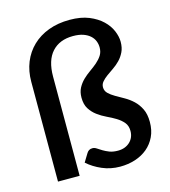

<svg xmlns="http://www.w3.org/2000/svg" viewBox="-110 -820 812 917"><g transform="rotate(-15 296.0 -362.0)"><path d="M318.5 -732Q374 -732 413.5 -715.8Q453 -699.5 478.2 -675.2Q503.5 -651 515.5 -622.2Q527.5 -593.5 527.5 -568Q527.5 -538.5 517.2 -517.5Q507 -496.5 491.8 -480.8Q476.5 -465 458.5 -452.8Q440.5 -440.5 425.2 -429.5Q410 -418.5 399.8 -406.5Q389.5 -394.5 389.5 -379.5Q389.5 -361.5 402.2 -349Q415 -336.5 434.5 -325.2Q454 -314 476.2 -301.5Q498.5 -289 518 -270.8Q537.5 -252.5 550.2 -226.5Q563 -200.5 563 -162Q563 -121 548 -89.5Q533 -58 507 -36.2Q481 -14.5 446 -3.2Q411 8 371.5 8Q324.5 8 283.2 -9.8Q242 -27.5 212 -54.5L237 -95.5Q241.5 -103 248.2 -107.2Q255 -111.5 265 -111.5Q275.5 -111.5 285.5 -104.8Q295.5 -98 308.8 -90Q322 -82 339.2 -75.2Q356.5 -68.5 381 -68.5Q399.5 -68.5 414.5 -74.2Q429.5 -80 440.2 -90.2Q451 -100.5 456.8 -114.2Q462.5 -128 462.5 -144.5Q462.5 -170 448.8 -186.5Q435 -203 414.5 -215.5Q394 -228 370 -239.2Q346 -250.5 325.5 -265.8Q305 -281 291.2 -302.8Q277.5 -324.5 277.5 -358Q277.5 -385.5 288.2 -405.8Q299 -426 315.2 -441.8Q331.5 -457.5 350.5 -470.8Q369.5 -484 385.8 -498Q402 -512 412.8 -528.5Q423.5 -545 423.5 -567.5Q423.5 -584 417.5 -599.2Q411.5 -614.5 398.2 -626.5Q385 -638.5 364.2 -645.8Q343.5 -653 314 -653Q247.5 -653 210 -611.8Q172.5 -570.5 172.5 -490.5V0H65.5V-493.5Q65.5 -546 83.2 -589.8Q101 -633.5 134 -665.2Q167 -697 213.8 -714.5Q260.5 -732 318.5 -732Z"/></g></svg>

Font: Lato
Style: Regular
Weight: 600
Designer: Lukasz Dziedzic
Foundry: tyPoland Lukasz Dziedzic
Version: Version 2.006; 2014-01-15; ttfautohint (v1.4.1)